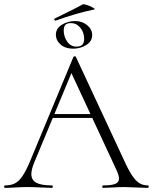

<svg xmlns="http://www.w3.org/2000/svg" viewBox="-23 -911 741 931"><path d="M227 -358H433L440 -339H212ZM694 0Q676 0 636 -2Q598 -4 580 -4Q559 -4 525 -2Q493 0 477 0Q473 0 473 -6Q473 -12 477 -12Q518 -12 536 -19.5Q554 -27 554 -45Q554 -59 543 -84L317 -570L336 -587L143 -123Q129 -89 129 -67Q129 -38 153 -25Q177 -12 228 -12Q233 -12 233 -6Q233 0 228 0Q210 0 176 -2Q138 -4 110 -4Q85 -4 51 -2Q21 0 2 0Q-3 0 -3 -6Q-3 -12 2 -12Q30 -12 49.5 -22Q69 -32 86.5 -58Q104 -84 124 -132L333 -635Q335 -638 339.5 -638Q344 -638 345 -635L577 -137Q600 -86 618 -59.5Q636 -33 653.5 -22.5Q671 -12 694 -12Q698 -12 698 -6Q698 0 694 0ZM248 -743Q248 -773 277 -791Q306 -809 341 -809Q375 -809 399.5 -789Q424 -769 424 -741Q424 -711 395.5 -693Q367 -675 331 -675Q294 -675 271 -695Q248 -715 248 -743ZM385 -723Q385 -754 366.5 -776.5Q348 -799 321 -799Q302 -799 294 -790.5Q286 -782 286 -763Q286 -733 303 -709Q320 -685 347 -685Q367 -685 376 -694Q385 -703 385 -723ZM245 -811Q242 -811 240.5 -815.5Q239 -820 242 -821Q259 -829 333 -866L379 -890Q383 -892 399.5 -886.5Q416 -881 428.5 -873.5Q441 -866 434 -865Q346 -847 247 -811Z"/></svg>

Font: Cormorant SC Light
Style: Regular
Weight: 300
Designer: Christian Thalmann (Catharsis Fonts)
Foundry: Catharsis Fonts
Version: Version 4.000